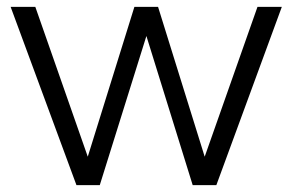

<svg xmlns="http://www.w3.org/2000/svg" viewBox="-20 -540 853 560"><path d="M407 -435 271 0H203L11 -520H83L236 -83L372 -520H441L577 -83L731 -520H802L611 0H542Z"/></svg>

Font: Aspekta 300
Style: Regular
Weight: 300
Designer: Ivo Dolenc
Version: Version 2.000